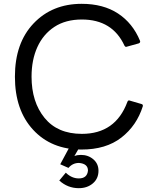

<svg xmlns="http://www.w3.org/2000/svg" viewBox="-20 -768 819 1004"><path d="M392 216Q334 216 290 176L324 135Q355 165 392 165Q436 165 440 124Q440 88 393 84Q360 84 338 110L295 91L359 -28L405 -14L369 48Q384 42 403 42Q441 42 468 65Q495 88 495 125Q495 166 465.5 191Q436 216 392 216ZM406 14Q249 14 153.5 -89Q58 -192 58 -367Q58 -543 155.5 -645.5Q253 -748 407 -748Q520 -748 597 -697.5Q674 -647 712 -555L713 -551Q713 -544 705 -541Q642 -523 640 -523Q634 -523 631 -529Q568 -666 408 -666Q323 -666 264.5 -627.5Q206 -589 175.5 -522Q145 -455 145 -367Q145 -235 213 -151.5Q281 -68 408 -68Q584 -68 646 -235Q649 -243 655 -243L720 -224Q727 -222 727 -216V-213Q695 -111 614.5 -48.5Q534 14 406 14Z"/></svg>

Font: YamahaIndonesia935. App
Style: Regular
Weight: 400
Designer: Dalton Maag Ltd
Foundry: Dalton Maag Ltd
Version: Version 1.002; January 01, 2024; Regular/Italic